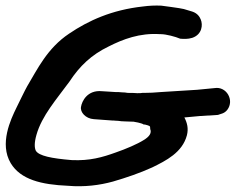

<svg xmlns="http://www.w3.org/2000/svg" viewBox="-25 -659 834 680"><path d="M13 -81C48 -23 121 -5 216 -1C274 4 328 -3 375 -16C423 -30 470 -46 514 -66C563 -90 621 -119 637 -180C643 -204 638 -224 628 -243C644 -244 667 -247 682 -248L747 -252C756 -256 769 -256 780 -270C806 -304 777 -354 735 -347L673 -341C621 -338 579 -335 545 -333C523 -331 503 -330 485 -330H479C471 -329 474 -329 461 -329C451 -330 440 -330 427 -330C423 -331 414 -332 406 -332C401 -333 390 -333 384 -333L336 -336C284 -341 265 -300 262 -281C258 -262 278 -239 307 -237C327 -235 354 -234 375 -232H379C383 -232 385 -231 394 -231C400 -230 409 -229 418 -229C427 -228 436 -229 448 -228L464 -225C472 -223 480 -221 484 -218H488C506 -213 507 -214 507 -203V-202C513 -188 504 -175 484 -163C462 -149 420 -131 385 -119C338 -102 293 -89 229 -92C157 -98 113 -107 102 -125C97 -135 96 -153 104 -181C123 -249 175 -307 221 -370C257 -425 299 -465 359 -494C410 -520 470 -543 542 -538H545C563 -538 597 -529 613 -522C625 -521 640 -520 656 -525C691 -537 694 -571 686 -590C682 -600 674 -612 656 -618L626 -627C616 -630 546 -639 546 -639C525 -640 503 -639 481 -636C371 -624 288 -586 220 -540C142 -488 107 -413 71 -353C67 -347 33 -277 33 -277C13 -236 -28 -150 13 -81Z"/></svg>

Font: Stray Cat
Style: ExBlkExt
Weight: 1000
Version: Version 1.0